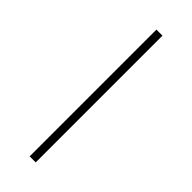

<svg xmlns="http://www.w3.org/2000/svg" viewBox="-211 -636 658 658"><g transform="rotate(45 118.0 -307.0)"><path d="M132.8 -614.3H103.5V0H132.8Z"/></g></svg>

Font: Estedad Thin
Style: Regular
Weight: 100
Designer: Amin Abedi
Version: Version 7.3